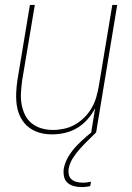

<svg xmlns="http://www.w3.org/2000/svg" viewBox="-20 -540 540 783"><path d="M192 8Q165 8 140.5 1Q116 -6 96.5 -21.5Q77 -37 65 -59.5Q53 -82 49 -107.5Q45 -133 46 -159.5Q47 -186 51 -213L102 -520H122L70 -210Q67 -186 65.5 -162Q64 -138 68 -115Q72 -92 82 -71.5Q92 -51 109.5 -37Q127 -23 149.5 -16.5Q172 -10 196 -10Q218 -10 241.5 -15Q265 -20 286 -32Q307 -44 324.5 -61.5Q342 -79 354 -100Q366 -121 372.5 -143.5Q379 -166 383 -189L438 -520H458L372 0H352L368 -99Q356 -75 337 -53.5Q318 -32 294.5 -18Q271 -4 244.5 2Q218 8 192 8ZM313 223Q297 223 281.5 219Q266 215 255 205Q244 195 241 179.5Q238 164 240 148Q245 122 259 98.5Q273 75 292 55Q311 35 332 17Q353 -1 375 -17L372 0Q355 17 338 33.5Q321 50 305 68Q289 86 276.5 106Q264 126 260 148Q258 160 260.5 172Q263 184 272 191.5Q281 199 293 202Q305 205 318 205Q326 205 334 204Q342 203 351 201L348 219Q339 221 330.5 222Q322 223 313 223Z"/></svg>

Font: Iosevka Thin Oblique
Style: Regular
Weight: 100
Italic angle: -9°
Monospace: yes
Designer: Belleve Invis
Foundry: Belleve Invis
Version: Version 32.5.0; ttfautohint (v1.8.4)